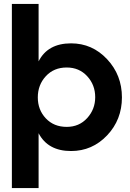

<svg xmlns="http://www.w3.org/2000/svg" viewBox="-20 -750 656 970"><path d="M40 200V-730H175V-440Q221 -531 339 -531Q446 -531 521 -451Q596 -371 596 -258Q596 -145 521 -66Q446 13 339 13Q222 13 175 -77V200ZM317 -109Q380 -109 420.5 -153.5Q461 -198 461 -259Q461 -321 420.5 -365Q380 -409 317 -409Q252 -409 211.5 -365Q171 -321 171 -258Q171 -195 211.5 -152Q252 -109 317 -109Z"/></svg>

Font: Cal Sans
Style: Regular
Weight: 400
Designer: Designer Mark Davis DBA MarkFonts
Foundry: Designer Mark Davis DBA MarkFonts
Version: Version 1.000